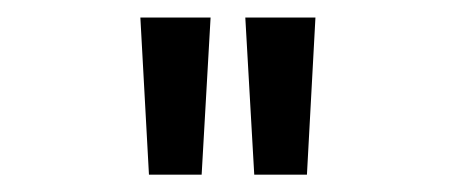

<svg xmlns="http://www.w3.org/2000/svg" viewBox="-20 -790 520 219"><path d="M140.1 -770H220.2L210 -590.8H149.9ZM259.8 -770H339.8L330.1 -590.8H270Z"/></svg>

Font: Carme
Style: Regular
Weight: 400
Version: 1.000